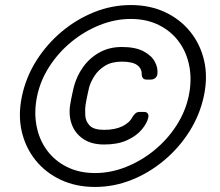

<svg xmlns="http://www.w3.org/2000/svg" viewBox="-20 -730 872 760"><path d="M356 10Q281 10 221 -18Q161 -46 121 -95.5Q81 -145 66 -210Q51 -275 67 -350Q83 -425 124 -490Q165 -555 224 -604.5Q283 -654 353 -682Q423 -710 498 -710Q573 -710 633 -682Q693 -654 733 -604.5Q773 -555 788 -490Q803 -425 787 -350Q771 -275 730 -210Q689 -145 630 -95.5Q571 -46 501 -18Q431 10 356 10ZM356 -45Q418 -45 478.5 -69Q539 -93 590.5 -135Q642 -177 678 -232.5Q714 -288 727 -350Q740 -412 729.5 -467.5Q719 -523 688 -565Q657 -607 608.5 -631Q560 -655 498 -655Q436 -655 375.5 -631Q315 -607 263.5 -565Q212 -523 176 -467.5Q140 -412 127 -350Q114 -288 124.5 -232.5Q135 -177 166 -135Q197 -93 245.5 -69Q294 -45 356 -45ZM392 -158Q342 -158 309.5 -180Q277 -202 264 -238Q251 -274 258 -317Q260 -327 262 -339Q264 -351 267 -363Q270 -375 272 -385Q283 -428 308.5 -464Q334 -500 373 -522Q412 -544 462 -544Q516 -544 548 -527Q580 -510 593 -485.5Q606 -461 603 -437Q602 -427 594.5 -421Q587 -415 577 -415H560Q550 -415 545.5 -421Q541 -427 541 -434Q542 -458 523.5 -472Q505 -486 462 -486Q422 -486 395.5 -469.5Q369 -453 354 -429.5Q339 -406 333 -385Q331 -375 328 -363Q325 -351 323 -339Q321 -327 319 -317Q316 -297 317.5 -273Q319 -249 335.5 -232.5Q352 -216 392 -216Q435 -216 464 -230Q493 -244 505 -268Q510 -276 516.5 -281.5Q523 -287 533 -287H550Q560 -287 564.5 -281Q569 -275 567 -265Q562 -242 541 -217Q520 -192 483 -175Q446 -158 392 -158Z"/></svg>

Font: Rubik Light Light
Style: Italic
Weight: 300
Italic angle: -12°
Version: Version 2.104